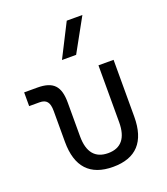

<svg xmlns="http://www.w3.org/2000/svg" viewBox="-146 -897 877 1008"><g transform="rotate(-20 293.0 -392.5)"><path d="M312.5 9.8C440.9 9.8 505.9 -60.5 505.9 -200.2V-517.6H421.4V-200.2C421.4 -111.8 384.8 -66.9 312.5 -66.9C240.2 -66.9 203.1 -111.8 203.1 -200.2V-389.2C203.1 -481 168.5 -517.6 79.6 -517.6H6.3V-440.9H64C103 -440.9 118.7 -421.4 118.7 -372.6V-200.2C118.7 -60.5 184.1 9.8 312.5 9.8ZM251 -609.4H330.1L432.6 -794.9H345.2Z"/></g></svg>

Font: Cascadia Mono PL SemiLight
Style: Regular
Weight: 350
Monospace: yes
Designer: Aaron Bell
Foundry: Saja Typeworks
Version: Version 2404.023